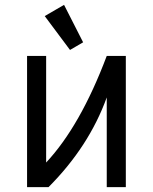

<svg xmlns="http://www.w3.org/2000/svg" viewBox="-20 -766 626 786"><path d="M90.8 0V-537.1H168.9V-100.6Q309.1 -250.5 417 -537.1H495.1V0H417V-367.2Q344.2 -166 178.7 0ZM242.2 -746.1 320.3 -592.8 266.6 -561.5 163.1 -700.2Z"/></svg>

Font: Consola Mono
Style: Book
Weight: 400
Monospace: yes
Designer: Wojciech Kalinowski "wmk69" (wmk69@o2.pl)
Foundry: Wojciech Kalinowski "wmk69" (wmk69@o2.pl)
Version: Version 2.1.0